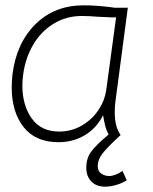

<svg xmlns="http://www.w3.org/2000/svg" viewBox="-20 -525 574 721"><path d="M456 152Q439 163 416.5 169.5Q394 176 375 176Q342 176 323 156.5Q304 137 304 104Q304 70 322 45Q340 20 388 -20Q380 -34 376 -49Q372 -64 367 -92Q342 -43 298 -17Q254 9 200 9Q113 9 68.5 -48Q24 -105 24 -196Q24 -222 27 -247Q42 -364 113.5 -434.5Q185 -505 294 -505Q348 -505 411 -496H460L413 -140Q411 -127 411 -103Q411 -48 433 -18Q382 29 364.5 52Q347 75 347 98Q347 118 360.5 127Q374 136 390 136Q411 136 440 117ZM416 -460Q405 -459 382.5 -460.5Q360 -462 349 -462Q314 -465 288 -465Q228 -465 180.5 -435.5Q133 -406 104 -356Q75 -306 67 -245Q64 -224 64 -204Q64 -130 99 -80.5Q134 -31 202 -31Q250 -31 290.5 -55.5Q331 -80 354 -119Q373 -148 379 -187Z"/></svg>

Font: Bellota Text Light
Style: Italic
Weight: 300
Italic angle: -7.5°
Designer: Kemie Guaida
Foundry: Kemie Guaida
Version: Version 4.001